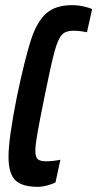

<svg xmlns="http://www.w3.org/2000/svg" viewBox="-20 -716 377 744"><path d="M13 -108Q13 -179 46 -344Q77 -491 100 -561.5Q123 -632 159 -664Q195 -696 259 -696Q282 -696 304 -691Q326 -686 337 -681L317 -591Q289 -597 264 -597Q235 -597 220 -581.5Q205 -566 191.5 -517Q178 -468 153 -344Q134 -250 125.5 -202Q117 -154 117 -133Q117 -107 126.5 -99Q136 -91 159 -91Q186 -91 214 -97L195 -9Q181 -2 161.5 3Q142 8 127 8Q64 8 38.5 -18.5Q13 -45 13 -108Z"/></svg>

Font: Saira Ultra Condensed
Style: Bold Italic
Weight: 700
Width: 1
Italic angle: -12°
Designer: Hector Gatti with collaboration of the Omnibus-Type team
Foundry: Omnibus-Type
Version: Version 1.001; ttfautohint (v1.8)